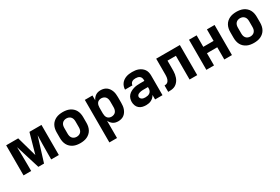

<svg xmlns="http://www.w3.org/2000/svg" viewBox="78 -1593 4193 2873"><g transform="rotate(-30 2175.0 -156.5)"><path d="M70 0V-520H278L375 -175L472 -520H680V0H548V-104Q548 -182 549.5 -259.5Q551 -337 553 -415L424 0H326L197 -415Q199 -337 200.5 -259.5Q202 -182 202 -104V0Z M1050 8Q1020 8 990 3Q960 -2 933 -14.5Q906 -27 883.5 -47.5Q861 -68 847 -94.5Q833 -121 827 -150.5Q821 -180 821 -210V-310Q821 -340 827 -369.5Q833 -399 847 -425.5Q861 -452 883.5 -472.5Q906 -493 933 -505.5Q960 -518 990 -523Q1020 -528 1050 -528Q1080 -528 1110 -523Q1140 -518 1167 -505.5Q1194 -493 1216.5 -472.5Q1239 -452 1253 -425.5Q1267 -399 1273 -369.5Q1279 -340 1279 -310V-210Q1279 -180 1273 -150.5Q1267 -121 1253 -94.5Q1239 -68 1216.5 -47.5Q1194 -27 1167 -14.5Q1140 -2 1110 3Q1080 8 1050 8ZM1050 -102Q1071 -102 1090.5 -109.5Q1110 -117 1123.5 -133Q1137 -149 1142 -169Q1147 -189 1147 -210V-310Q1147 -331 1142 -351Q1137 -371 1123.5 -387Q1110 -403 1090.5 -410.5Q1071 -418 1050 -418Q1029 -418 1009.5 -410.5Q990 -403 976.5 -387Q963 -371 958 -351Q953 -331 953 -310V-210Q953 -189 958 -169Q963 -149 976.5 -133Q990 -117 1009.5 -109.5Q1029 -102 1050 -102Z M1429 215V-520H1561V-437Q1571 -458 1585.5 -475.5Q1600 -493 1619 -505.5Q1638 -518 1660 -523Q1682 -528 1705 -528Q1731 -528 1757 -521Q1783 -514 1804 -498.5Q1825 -483 1840 -461Q1855 -439 1864 -414Q1873 -389 1876 -362.5Q1879 -336 1879 -310V-210Q1879 -184 1876 -157.5Q1873 -131 1864 -106Q1855 -81 1840 -59Q1825 -37 1804 -21.5Q1783 -6 1757 1Q1731 8 1705 8Q1682 8 1660 3Q1638 -2 1619 -14.5Q1600 -27 1585.5 -44.5Q1571 -62 1561 -83V215ZM1651 -102Q1671 -102 1691 -109.5Q1711 -117 1724 -133Q1737 -149 1742 -169.5Q1747 -190 1747 -210V-310Q1747 -330 1742 -350.5Q1737 -371 1724 -387Q1711 -403 1691 -410.5Q1671 -418 1651 -418Q1631 -418 1612 -410Q1593 -402 1581.5 -386Q1570 -370 1565.5 -350Q1561 -330 1561 -310V-210Q1561 -190 1565.5 -170Q1570 -150 1581.5 -134Q1593 -118 1612 -110Q1631 -102 1651 -102Z M2185 8Q2153 8 2122 0Q2091 -8 2067 -29Q2043 -50 2032 -80.5Q2021 -111 2021 -142Q2021 -171 2030 -199.5Q2039 -228 2058.5 -249.5Q2078 -271 2103.5 -285Q2129 -299 2157 -307.5Q2185 -316 2214 -318.5Q2243 -321 2272 -321H2343V-341Q2343 -358 2336 -375Q2329 -392 2315 -402.5Q2301 -413 2283.5 -417Q2266 -421 2248 -421Q2232 -421 2215.5 -418Q2199 -415 2185.5 -406Q2172 -397 2163.5 -382.5Q2155 -368 2155 -352H2027Q2027 -378 2035.5 -404Q2044 -430 2059.5 -451Q2075 -472 2097 -487.5Q2119 -503 2144 -512Q2169 -521 2195.5 -524.5Q2222 -528 2248 -528Q2276 -528 2303.5 -524.5Q2331 -521 2356.5 -511Q2382 -501 2404.5 -484.5Q2427 -468 2442.5 -445.5Q2458 -423 2464.5 -395.5Q2471 -368 2471 -341V0H2343V-78Q2332 -57 2315 -40Q2298 -23 2277 -12Q2256 -1 2232.5 3.5Q2209 8 2185 8ZM2236 -99Q2256 -99 2275.5 -103.5Q2295 -108 2311 -120Q2327 -132 2335 -150.5Q2343 -169 2343 -189V-214H2272Q2260 -214 2247 -213.5Q2234 -213 2222 -211Q2210 -209 2197.5 -205.5Q2185 -202 2174.5 -196Q2164 -190 2156.5 -179Q2149 -168 2149 -156Q2149 -141 2158 -128.5Q2167 -116 2180 -109.5Q2193 -103 2207.5 -101Q2222 -99 2236 -99Z M2570 0V-110Q2583 -110 2596.5 -113Q2610 -116 2621 -124Q2632 -132 2639.5 -143.5Q2647 -155 2651.5 -167.5Q2656 -180 2658 -193.5Q2660 -207 2661 -220.5Q2662 -234 2662 -247.5Q2662 -261 2662 -275V-520H3071V0H2939V-410H2794V-281Q2794 -255 2793.5 -228.5Q2793 -202 2788.5 -176.5Q2784 -151 2775.5 -126Q2767 -101 2752.5 -79Q2738 -57 2718 -39.5Q2698 -22 2673.5 -13Q2649 -4 2622.5 -2Q2596 0 2570 0Z M3229 0V-520H3361V-321H3539V-520H3671V0H3539V-211H3361V0Z M4050 8Q4020 8 3990 3Q3960 -2 3933 -14.5Q3906 -27 3883.5 -47.5Q3861 -68 3847 -94.5Q3833 -121 3827 -150.5Q3821 -180 3821 -210V-310Q3821 -340 3827 -369.5Q3833 -399 3847 -425.5Q3861 -452 3883.5 -472.5Q3906 -493 3933 -505.5Q3960 -518 3990 -523Q4020 -528 4050 -528Q4080 -528 4110 -523Q4140 -518 4167 -505.5Q4194 -493 4216.5 -472.5Q4239 -452 4253 -425.5Q4267 -399 4273 -369.5Q4279 -340 4279 -310V-210Q4279 -180 4273 -150.5Q4267 -121 4253 -94.5Q4239 -68 4216.5 -47.5Q4194 -27 4167 -14.5Q4140 -2 4110 3Q4080 8 4050 8ZM4050 -102Q4071 -102 4090.5 -109.5Q4110 -117 4123.5 -133Q4137 -149 4142 -169Q4147 -189 4147 -210V-310Q4147 -331 4142 -351Q4137 -371 4123.5 -387Q4110 -403 4090.5 -410.5Q4071 -418 4050 -418Q4029 -418 4009.5 -410.5Q3990 -403 3976.5 -387Q3963 -371 3958 -351Q3953 -331 3953 -310V-210Q3953 -189 3958 -169Q3963 -149 3976.5 -133Q3990 -117 4009.5 -109.5Q4029 -102 4050 -102Z"/></g></svg>

Font: Iosevka Aile Extrabold
Style: Regular
Weight: 800
Designer: Belleve Invis
Foundry: Belleve Invis
Version: Version 27.3.5; ttfautohint (v1.8.4)